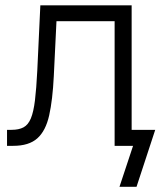

<svg xmlns="http://www.w3.org/2000/svg" viewBox="-20 -556 612 732"><path d="M6.8 0V-61H23.9Q52.2 -61 69.8 -70.6Q87.4 -80.1 97.7 -104.7Q107.9 -129.4 113.3 -173.6Q118.7 -217.8 122.1 -286.1L133.8 -535.6H481.9V0H417V-475.1H195.3L185.1 -265.6Q180.7 -175.3 167.5 -116.2Q154.3 -57.1 122.3 -28.6Q90.3 0 30.3 0ZM435.5 156.2 487.3 0H445.8V-61H571.8L500.5 156.2Z"/></svg>

Font: Inter 20pt Light
Style: Regular
Weight: 300
Version: Version 4.001;git-66647c0bb